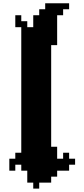

<svg xmlns="http://www.w3.org/2000/svg" viewBox="-20 -1091 504 1147"><path d="M178.6 0V35.7H214.3V0H285.7V-35.7H321.4V-71.4H392.9V-107.1H428.6V-142.9H392.9V-178.6H357.1V-142.9H321.4V-214.3H285.7V-821.4H321.4V-1000H357.1V-1035.7H392.9V-1071.4H250V-1035.7H214.3V-1000H178.6V-928.6H142.9V-964.3H107.1V-1000H71.4V-928.6H107.1V-178.6H71.4V-142.9H35.7V-71.4H71.4V-107.1H107.1V-71.4H142.9V0Z"/></svg>

Font: Gossip High Pixel
Style: Regular
Weight: 500
Width: 7
Designer: Deborah Khodanovich
Version: Version 1.001;Glyphs 3.3.1 (3343)